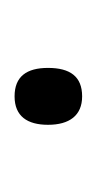

<svg xmlns="http://www.w3.org/2000/svg" viewBox="47 -172 135 270"><g transform="rotate(-90 115.0 -36.5)"><path d="M75 -37C75 -7 88 11 115 11C143 11 155 -6 155 -37C155 -67 143 -84 115 -84C87 -84 75 -66 75 -37Z"/></g></svg>

Font: Noto Sans Devanagari UI ExtraCondensed Light
Style: Regular
Weight: 300
Width: 2
Designer: Jelle Bosma - Monotype Design Team
Foundry: Monotype Imaging Inc.
Version: Version 2.004